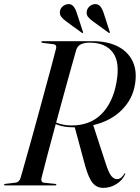

<svg xmlns="http://www.w3.org/2000/svg" viewBox="-29 -900 679 932"><path d="M578.5 -55Q567 -26.5 537.2 -7.2Q507.5 12 472 12Q441.5 12 421.8 -10.8Q402 -33.5 385 -93L334 -282Q331 -282 327.5 -282Q300 -282 278.8 -286.2Q257.5 -290.5 241.5 -297.5Q219.5 -216.5 200.8 -145.8Q182 -75 172.5 -36Q170 -27.5 173 -20.8Q176 -14 184.5 -13L238.5 -7.5Q244.5 -7 244.5 -3.5Q244.5 0 239.5 0H-3.5Q-9 0 -9 -3Q-9 -7.5 -2.5 -7.5L47.5 -13.5Q63.5 -15 71 -37Q79.5 -66.5 93.5 -116Q107.5 -165.5 124.5 -226.2Q141.5 -287 159 -351.5Q176.5 -416 193 -476.8Q209.5 -537.5 222.8 -586.8Q236 -636 243.5 -666Q247 -683 230 -685.5L178 -692Q171.5 -693 171.5 -696.5Q171.5 -700 176.5 -700H422Q492.5 -700 542.5 -674.8Q592.5 -649.5 615 -602.2Q637.5 -555 626 -489Q614.5 -418.5 561.8 -365.8Q509 -313 423.5 -292.5L483.5 -108.5Q499 -60.5 511.5 -45.5Q524 -30.5 539.5 -30.5Q558.5 -30.5 573.5 -55Q576 -59.5 578 -59Q579.5 -58.5 578.5 -55ZM340.5 -656Q331 -622.5 315.2 -566.2Q299.5 -510 280.8 -441.8Q262 -373.5 243.5 -305Q279 -291 317.5 -291Q408 -291 462.8 -345.5Q517.5 -400 535.5 -495.5Q555 -596.5 519 -644.8Q483 -693 406.5 -693Q380 -693 363.2 -684.8Q346.5 -676.5 340.5 -656ZM343.5 -837.5 373.5 -746Q375.5 -742.5 373.5 -740.5Q371.5 -739 368 -741L292 -796.5Q278 -806.5 268.5 -818.2Q259 -830 262.5 -847.5Q265 -860.5 276.2 -869.8Q287.5 -879 302 -880Q317 -881 327 -869.8Q337 -858.5 343.5 -837.5ZM474 -837.5 503.5 -746Q505.5 -742.5 503.5 -740.5Q501.5 -739 498.5 -741L422 -796.5Q407.5 -806.5 398.2 -818.2Q389 -830 392.5 -847.5Q395.5 -860.5 406.5 -869.8Q417.5 -879 431.5 -880Q447 -881 457 -869.8Q467 -858.5 474 -837.5Z"/></svg>

Font: Fraunces 144pt
Style: Italic
Weight: 400
Italic angle: -16°
Version: Version 1.000;[b76b70a41]